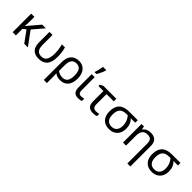

<svg xmlns="http://www.w3.org/2000/svg" viewBox="250 -2245 3924 3924"><g transform="rotate(45 2212.5 -282.5)"><path d="M402.8 -536.1H508.8L306.2 -298.8L524.9 0H419.9L244.1 -242.2L178.2 -188V0H85V-536.1H178.2V-397Q178.2 -329.1 171.9 -262.2L212.9 -312Z M841.3 9.8Q727.1 9.8 670.2 -51.5Q613.3 -112.8 613.3 -243.2V-536.1H701.2V-246.1Q701.2 -62 848.1 -62Q927.7 -62 966.1 -119.1Q1004.4 -176.3 1004.4 -295.9Q1004.4 -358.4 997.8 -409.4Q991.2 -460.4 973.1 -536.1H1061Q1080.1 -463.4 1086.7 -408Q1093.3 -352.5 1093.3 -292Q1093.3 -136.7 1029.5 -63.5Q965.8 9.8 841.3 9.8Z M1460.9 -472.2Q1386.2 -472.2 1350.6 -422.9Q1314.9 -373.5 1314.9 -273.9V-111.8Q1371.6 -63 1459 -63Q1537.6 -63 1572.3 -114.7Q1606.9 -166.5 1606.9 -268.1Q1606.9 -370.6 1572.5 -421.4Q1538.1 -472.2 1460.9 -472.2ZM1696.8 -268.1Q1696.8 -135.3 1634.8 -62.7Q1572.8 9.8 1460 9.8Q1374 9.8 1314.9 -35.2H1310.1Q1314.9 -2 1314.9 98.1V240.2H1226.1V-274.9Q1226.1 -405.3 1287.8 -475.6Q1349.6 -545.9 1464.8 -545.9Q1571.8 -545.9 1634.3 -471.7Q1696.8 -397.5 1696.8 -268.1Z M1920.9 -536.1V-158.2Q1920.9 -109.9 1939 -85.9Q1957 -62 1998 -62Q2019.5 -62 2043.5 -65.7Q2067.4 -69.3 2080.1 -73.2V-5.9Q2066.9 0 2039.6 4.9Q2012.2 9.8 1985.8 9.8Q1905.8 9.8 1869.9 -31.7Q1834 -73.2 1834 -157.2V-536.1ZM1847.7 -620.1Q1861.8 -656.7 1874.8 -713.1Q1887.7 -769.5 1892.6 -805.2H1986.3V-793.9Q1979 -763.2 1953.4 -706.1Q1927.7 -648.9 1900.4 -606H1847.7Z M2545.4 -536.1V-461.9H2336.4V-164.1Q2336.4 -60.1 2432.1 -60.1Q2482.9 -60.1 2517.1 -70.8V-4.9Q2498 2.4 2470.5 6.8Q2442.9 11.2 2419.4 11.2Q2330.1 11.2 2288.6 -30.5Q2247.1 -72.3 2247.1 -154.8V-461.9H2103V-501L2176.3 -536.1Z M2718.3 -255.9Q2718.3 -161.6 2758.5 -112.3Q2798.8 -63 2875.5 -63Q2951.2 -63 2991.7 -109.9Q3032.2 -156.7 3032.2 -244.1Q3032.2 -371.6 2949.2 -462.9H2918.5Q2812 -462.9 2765.1 -413.3Q2718.3 -363.8 2718.3 -255.9ZM3122.1 -246.1Q3122.1 -169.9 3092 -111.6Q3062 -53.2 3005.6 -21.7Q2949.2 9.8 2873 9.8Q2757.3 9.8 2692.4 -60.8Q2627.4 -131.3 2627.4 -255.9Q2627.4 -536.1 2918.5 -536.1H3165V-462.9H3035.2Q3122.1 -381.3 3122.1 -246.1Z M3639.6 240.2V-342.8Q3639.6 -407.2 3610.8 -439.7Q3582 -472.2 3519.5 -472.2Q3437 -472.2 3399.7 -425.5Q3362.3 -378.9 3362.3 -277.8V0H3274.4V-536.1H3345.2L3358.4 -462.9H3363.3Q3388.2 -502.4 3433.1 -524.2Q3478 -545.9 3532.2 -545.9Q3630.9 -545.9 3678.7 -498Q3726.6 -450.2 3726.6 -349.1V240.2Z M3953.6 -255.9Q3953.6 -161.6 3993.9 -112.3Q4034.2 -63 4110.8 -63Q4186.5 -63 4227.1 -109.9Q4267.6 -156.7 4267.6 -244.1Q4267.6 -371.6 4184.6 -462.9H4153.8Q4047.4 -462.9 4000.5 -413.3Q3953.6 -363.8 3953.6 -255.9ZM4357.4 -246.1Q4357.4 -169.9 4327.4 -111.6Q4297.4 -53.2 4241 -21.7Q4184.6 9.8 4108.4 9.8Q3992.7 9.8 3927.7 -60.8Q3862.8 -131.3 3862.8 -255.9Q3862.8 -536.1 4153.8 -536.1H4400.4V-462.9H4270.5Q4357.4 -381.3 4357.4 -246.1Z"/></g></svg>

Font: NotoSans
Style: Regular
Weight: 400
Designer: Monotype Design team
Foundry: Monotype Imaging Inc.
Version: Version 1.04; ttfautohint (v1.4.1)